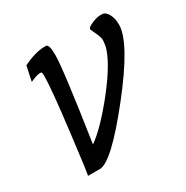

<svg xmlns="http://www.w3.org/2000/svg" viewBox="-105 -487 565 584"><g transform="rotate(-30 177.5 -195.0)"><path d="M85 8H43Q45 8 62 -132Q80 -278 80 -321Q80 -333 78 -335Q68 -339 38 -325L49 -377Q99 -401 131 -398Q141 -397 141 -360Q141 -311 104 -67Q149 -99 211 -177Q276 -260 287 -308Q289 -322 289 -326Q289 -335 284.5 -346Q280 -357 276 -364.5Q272 -372 272 -373Q271 -378 276.5 -382Q282 -386 292 -390Q313 -399 331 -396Q340 -393 347.5 -379Q355 -365 355 -343Q355 -281 240 -136Q126 8 85 8Z"/></g></svg>

Font: GFS Neohellenic Rg
Style: Italic
Weight: 400
Italic angle: -12°
Designer: Takis Katsoulidis and George D. Matthiopoulos
Foundry: Takis Katsoulidis and George D. Matthiopoulos
Version: Version 1.0